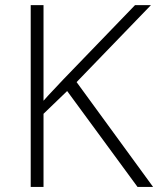

<svg xmlns="http://www.w3.org/2000/svg" viewBox="-20 -734 621 754"><path d="M581.1 0H520L243.7 -376.5L150.9 -287.1V0H100.6V-713.9H150.9V-338.4Q168.9 -358.9 188.7 -379.6Q208.5 -400.4 228.5 -421.9L510.3 -713.9H572.8L280.8 -411.6Z"/></svg>

Font: Open Sans Light
Style: Regular
Weight: 300
Designer: Monotype Design Team
Foundry: Monotype Imaging Inc.
Version: Version 3.000; ttfautohint (v1.8.4)